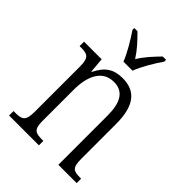

<svg xmlns="http://www.w3.org/2000/svg" viewBox="-220 -872 978 978"><g transform="rotate(45 268.5 -383.0)"><path d="M244 -606H309C326 -651 364 -715 391 -753V-766H367C332 -730 302 -698 277 -657C251 -698 221 -730 185 -766H162V-753C188 -715 227 -651 244 -606ZM26 0H241V-32H234C184 -32 166 -38 166 -102V-326C166 -427 202 -499 283 -499C355 -499 381 -443 381 -355V0H513V-32H507C458 -32 442 -39 442 -105V-355C442 -486 394 -544 301 -544C238 -544 198 -519 167 -455H164L157 -536H30V-504H38C86 -504 105 -497 105 -433V-105C105 -39 86 -32 36 -32H26Z"/></g></svg>

Font: Noto Serif Thai Condensed Light
Style: Regular
Weight: 300
Width: 3
Designer: Monotype Design Team
Foundry: Monotype Imaging Inc.
Version: Version 2.002